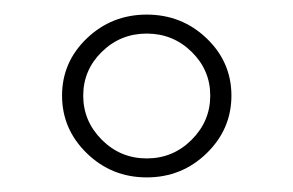

<svg xmlns="http://www.w3.org/2000/svg" viewBox="-20 -720 402 263"><path d="M65 -589Q65 -635 99 -667.5Q133 -700 181 -700Q229 -700 263 -667.5Q297 -635 297 -589Q297 -543 263 -510Q229 -477 181 -477Q133 -477 99 -510Q65 -543 65 -589ZM268 -589Q268 -624 242.5 -649Q217 -674 181 -674Q145 -674 119.5 -649Q94 -624 94 -589Q94 -554 119.5 -528.5Q145 -503 181 -503Q217 -503 242.5 -528.5Q268 -554 268 -589Z"/></svg>

Font: Arima Madurai Thin
Style: Regular
Weight: 250
Designer: Joana Correia and Natanael Gama
Foundry: NDISCOVER
Version: Version 1.020; ttfautohint (v1.5) -l 7 -r 28 -G 50 -x 13 -D 